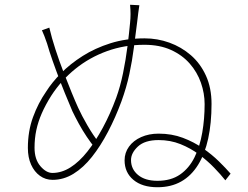

<svg xmlns="http://www.w3.org/2000/svg" viewBox="-20 -788 1040 806"><path d="M565 -766Q563 -755 560.5 -734.5Q558 -714 556 -697Q549 -643 542 -588Q535 -533 523 -477Q511 -421 490 -363Q465 -295 433.5 -235Q402 -175 366 -129.5Q330 -84 288.5 -58.5Q247 -33 201 -33Q171 -33 147.5 -50Q124 -67 110.5 -97Q97 -127 97 -167Q97 -237 118.5 -296Q140 -355 174 -404Q198 -442 236.5 -481Q275 -520 327 -553Q379 -586 444 -606.5Q509 -627 587 -627Q641 -627 691 -609Q741 -591 781 -556.5Q821 -522 844.5 -470.5Q868 -419 868 -352Q868 -271 854 -206.5Q840 -142 811.5 -96Q783 -50 740.5 -26Q698 -2 641 -2Q577 -2 540 -33Q503 -64 503 -115Q503 -147 521.5 -172.5Q540 -198 572.5 -212.5Q605 -227 646 -227Q701 -227 747.5 -209.5Q794 -192 832 -165.5Q870 -139 899 -110.5Q928 -82 948 -59L926 -31Q907 -55 879 -84Q851 -113 815.5 -139.5Q780 -166 737.5 -183Q695 -200 646 -200Q588 -200 559 -173Q530 -146 530 -116Q530 -78 559.5 -53.5Q589 -29 641 -29Q698 -29 736 -55.5Q774 -82 796.5 -127.5Q819 -173 829 -231Q839 -289 839 -351Q839 -396 823.5 -440.5Q808 -485 776.5 -521Q745 -557 697.5 -578.5Q650 -600 586 -600Q503 -600 429.5 -573.5Q356 -547 296.5 -499Q237 -451 195 -386Q171 -348 155.5 -312.5Q140 -277 132.5 -242Q125 -207 125 -168Q125 -119 149.5 -90.5Q174 -62 200 -62Q239 -62 276 -85.5Q313 -109 347 -152Q381 -195 412 -252.5Q443 -310 468 -378Q485 -425 496.5 -481Q508 -537 515 -592.5Q522 -648 526 -692Q528 -711 528 -729Q528 -747 526 -768ZM187 -672Q197 -629 213 -580Q229 -531 247 -484.5Q265 -438 281 -399Q297 -360 308 -336Q323 -303 347 -261.5Q371 -220 395 -190L379 -167Q363 -186 344.5 -213.5Q326 -241 310.5 -269.5Q295 -298 284 -321Q271 -351 252.5 -396.5Q234 -442 216.5 -489.5Q199 -537 188 -571Q183 -589 177.5 -605.5Q172 -622 166.5 -636Q161 -650 156 -661Z"/></svg>

Font: Noto Sans KR Thin
Style: Regular
Weight: 100
Designer: Ryoko NISHIZUKA 西塚涼子 (kana, bopomofo & ideographs); Paul D. Hunt (Latin, Greek & Cyrillic); Sandoll Communications 산돌커뮤니
Foundry: Adobe
Version: Version 2.004-H2;hotconv 1.0.118;makeotfexe 2.5.65603